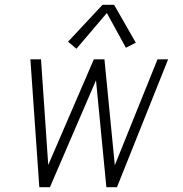

<svg xmlns="http://www.w3.org/2000/svg" viewBox="-20 -776 760 796"><path d="M143 0H187L378 -443L421 0H465L677 -530H633L456 -91L413 -530H369L180 -92L150 -530H106ZM297 -574 423 -722 502 -578 543 -599 453 -756H405L262 -603Z"/></svg>

Font: Iosevka Sparkle Extralight
Style: Italic
Weight: 200
Italic angle: -9°
Designer: Belleve Invis
Foundry: Belleve Invis
Version: Version 4.5.0; ttfautohint (v1.8.3)